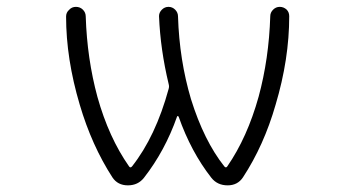

<svg xmlns="http://www.w3.org/2000/svg" viewBox="-20 -565 1040 563"><path d="M358.4 -77.1Q362.3 -71.3 367.2 -77.1Q436.5 -165 474.6 -304.7Q476.6 -311.5 474.6 -318.4Q450.2 -419.9 446.3 -517.6Q446.3 -528.3 454.6 -536.6Q462.9 -544.9 474.1 -544.9Q485.4 -544.9 493.7 -536.6Q502 -528.3 502 -516.6Q505.9 -389.6 540 -274.4Q578.1 -152.3 637.7 -77.1Q642.6 -71.3 646.5 -77.1Q705.1 -162.1 738.3 -281.2Q768.6 -392.6 772.5 -517.6Q772.5 -528.3 780.8 -536.6Q789.1 -544.9 800.3 -544.9Q811.5 -544.9 820.3 -537.1Q828.1 -529.3 828.1 -517.6Q828.1 -391.6 788.1 -257.8Q753.9 -138.7 692.4 -44.9Q676.8 -21.5 647.5 -21.5Q617.2 -21.5 599.6 -43.9Q540 -120.1 503.9 -222.7Q502.9 -224.6 501 -224.6Q499 -224.6 499 -222.7Q463.9 -123 402.3 -43.9Q384.8 -21.5 355 -21.5Q325.2 -21.5 309.6 -44.9Q249 -138.7 213.9 -257.8Q173.8 -392.6 173.8 -516.6Q173.8 -528.3 182.6 -536.1Q190.4 -544.9 202.6 -544.9Q214.8 -544.9 223.1 -536.6Q231.4 -528.3 231.4 -516.6Q235.4 -392.6 265.6 -281.2Q298.8 -162.1 358.4 -77.1Z"/></svg>

Font: Rounded-X Mgen+ 1m light
Style: Regular
Weight: 200
Designer: [Source Han Sans]
Ryoko NISHIZUKA  (kana & ideographs); Paul D. Hunt (Latin, Greek & Cyrillic); Wenlong ZHANG  (bopomofo
Version: Version 1.059.20150602